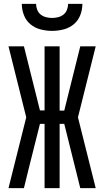

<svg xmlns="http://www.w3.org/2000/svg" viewBox="-20 -975 540 995"><path d="M476 0H396L313 -333H289V0H211V-333H187L127 -94L104 0H24L116 -367L24 -735H104L187 -403H211V-735H289V-402H313L396 -735H476L384 -367ZM250 -815Q220 -815 190.5 -822.5Q161 -830 138 -849Q115 -868 104 -896.5Q93 -925 93 -955H167Q167 -939 173 -924Q179 -909 191 -899.5Q203 -890 218.5 -886Q234 -882 250 -882Q266 -882 281.5 -886Q297 -890 309 -899.5Q321 -909 327 -924Q333 -939 333 -955H407Q407 -925 396 -896.5Q385 -868 362 -849Q339 -830 309.5 -822.5Q280 -815 250 -815Z"/></svg>

Font: Iosevka MaddieWtf
Style: Regular
Weight: 400
Monospace: yes
Designer: Belleve Invis
Foundry: Belleve Invis
Version: Version 31.3.0; ttfautohint (v1.8.3)